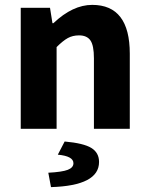

<svg xmlns="http://www.w3.org/2000/svg" viewBox="-20 -528 612 787"><path d="M65 0V-496H185L195 -433H199Q278 -508 358 -508Q512 -508 512 -308V0H365V-289Q365 -342 350.5 -362.5Q336 -383 304 -383Q278 -383 258 -372Q238 -361 212 -335V0ZM189 239 178 180Q235 177 258 168Q281 159 281 141Q281 112 217 106L245 52Q323 59 354.5 78.5Q386 98 386 136Q386 233 189 239Z"/></svg>

Font: Toshiba Sans
Style: Bold
Weight: 700
Designer: Paul D. Hunt
Foundry: Toshiba Corporation
Version: Version 2.020;PS 2.0;hotconv 1.0.86;makeotf.lib2.5.63406